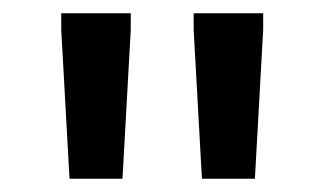

<svg xmlns="http://www.w3.org/2000/svg" viewBox="-20 -670 490 290"><path d="M85 -400 72.5 -625V-650H177.5V-625L165 -400ZM285 -400 272.5 -625V-650H377.5V-625L365 -400Z"/></svg>

Font: Familjen Grotesk GF Medium
Style: Regular
Weight: 500
Designer: Anders Wikstroem, Jonas Baeckman, Matilda Gysing, Kristian Moeller
Foundry: Familjen STHLM AB
Version: Version 2.000; Beta; Release 4; Build 6